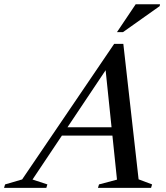

<svg xmlns="http://www.w3.org/2000/svg" viewBox="-92 -904 801 924"><path d="M180.5 -251.5 194 -291.5H517L504 -251.5ZM575 -41 640 -16.5 635 0H379.5L384.5 -16.5L471 -39.5L413 -598L438 -598.5L64.5 -40L136 -16.5L131 0H-72.5L-67.5 -16.5L14.5 -40.5L457.5 -693H501.5ZM471 -749.5 561 -883.5H678L676.5 -874.5L500 -749.5Z"/></svg>

Font: Newsreader 36pt Medium
Style: Italic
Weight: 500
Italic angle: -17°
Designer: Hugues Gentile
Foundry: Production Type
Version: Version 1.003